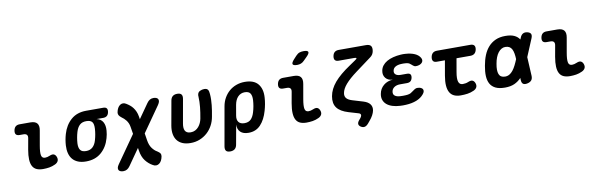

<svg xmlns="http://www.w3.org/2000/svg" viewBox="-58 -1374 6715 2153"><g transform="rotate(-10 3300.0 -297.5)"><path d="M336 -256.2Q322.6 -180.7 329.6 -146.1Q336.6 -111.5 371.3 -111.5Q383.4 -111.5 396.7 -114.5Q410 -117.4 425.6 -124.3Q456.7 -137.7 474.9 -129.6Q493 -121.5 502.1 -97.6Q512.2 -70.6 502.6 -50.1Q493 -29.5 466.7 -17.1Q432.4 -1 398.4 4.5Q364.3 10 327.7 10Q284.3 10 254.4 -3.4Q224.6 -16.7 208.7 -46Q192.8 -75.3 190.5 -121.6Q188.2 -167.8 199.6 -232.9L221.9 -357.6Q227.3 -384.6 216 -398.1Q204.7 -411.6 177.7 -411.6H134.5Q104.7 -411.6 92.7 -426.3Q80.7 -441 85.8 -470.8Q91.2 -500.6 108.1 -515.3Q125 -530 154.8 -530H276Q331 -530 353.1 -503.1Q375.2 -476.3 365.1 -422Z M1013.8 -437.9Q1063.9 -427.4 1085.6 -388.3Q1107.3 -349.2 1102.3 -291Q1100.3 -270 1097 -249Q1093.6 -228 1087.1 -207Q1060.1 -109.5 991.5 -49.8Q922.9 10 817.1 10Q764.2 10 726.2 -5.7Q688.2 -21.4 664.6 -49.6Q641 -77.8 630.9 -118.2Q620.9 -158.6 623.9 -207Q625.9 -238.5 631.3 -270Q636.8 -301.5 646.1 -333Q674.5 -430.8 742.4 -490.4Q810.3 -550 916.1 -550H1108.8Q1137.2 -550 1148.3 -536.3Q1159.4 -522.7 1154.7 -494.3Q1150 -465.9 1133.8 -451.9Q1117.6 -437.9 1089.2 -437.9ZM837.4 -105Q861.5 -105 880.1 -111.9Q898.8 -118.8 912.9 -132Q927.1 -145.1 937.6 -163.9Q948.2 -182.6 955.1 -207Q964.4 -238.5 969.8 -270Q975.3 -301.5 977.3 -333Q980.6 -388.8 962.1 -411.9Q943.7 -435 895.8 -435Q847.9 -435 820.1 -408.4Q792.3 -381.8 778.1 -333Q768.8 -301.5 763.4 -270Q757.9 -238.5 755.9 -207Q753.3 -158.2 771.4 -131.6Q789.5 -105 837.4 -105Z M1286.2 146Q1271 168 1252.4 179Q1233.8 190 1209.1 190Q1191.8 190 1178.1 184.7Q1164.4 179.5 1157.8 168.5Q1151.2 157.5 1154.2 141.4Q1157.3 125.3 1172.5 104L1607.7 -516.3Q1622.9 -538.3 1641 -549.1Q1659.1 -560 1683.8 -560Q1701.1 -560 1714.6 -554.7Q1728.2 -549.5 1734.3 -538.8Q1740.4 -528.2 1737.9 -512.1Q1735.3 -496 1720.4 -474ZM1620.6 36.9Q1646.8 53.8 1654.8 66.9Q1662.7 80 1659.3 101Q1654.2 128.9 1643 148.8Q1631.7 168.7 1616.4 179Q1601.1 189.4 1583.1 189.9Q1565.1 190.3 1546.5 179Q1499.7 153.4 1465.7 109.2Q1431.7 65.1 1420.7 -6.2L1375.1 -284.7Q1371.1 -309.5 1362.6 -328.4Q1354.1 -347.3 1342.6 -361.9Q1331.1 -376.6 1319.1 -387.5Q1307.2 -398.4 1296.6 -405.2Q1272.2 -423.8 1264.4 -438.3Q1256.6 -452.8 1259.3 -471Q1264.4 -498.9 1275.6 -518.8Q1286.9 -538.7 1302.2 -549.2Q1317.5 -559.7 1335.5 -560Q1353.5 -560.3 1372.1 -548.3Q1393 -535.8 1411.8 -520.5Q1430.6 -505.2 1445.4 -485.3Q1460.2 -465.5 1471.4 -440.1Q1482.5 -414.7 1487.8 -381.6L1531.2 -104.2Q1540.2 -47.4 1566.1 -12.9Q1592 21.7 1620.6 36.9Z M1876.5 -494Q1881.9 -527.5 1901.2 -543.7Q1920.5 -560 1954 -560Q1987.5 -560 2000.7 -543.7Q2013.9 -527.5 2008.5 -494L1960.1 -220.5Q1955.8 -196.8 1956.6 -176.3Q1957.4 -155.8 1964.8 -140.6Q1972.2 -125.3 1987.9 -116.7Q2003.5 -108 2028.9 -108Q2058.3 -108 2080.9 -119.8Q2103.6 -131.6 2119.9 -150.9Q2136.3 -170.1 2146.7 -193.6Q2157.1 -217.1 2161.4 -240.5Q2167.7 -275.3 2172.5 -306.5Q2177.3 -337.6 2180.3 -367.9Q2183.3 -398.2 2184.3 -428.8Q2185.4 -459.5 2183.5 -494Q2183.5 -498.4 2183 -501.7Q2182.5 -505.1 2184.2 -509.5Q2188.6 -537.3 2212.7 -548.6Q2236.9 -560 2261 -560Q2278.6 -560 2288.6 -555.1Q2298.6 -550.2 2303.9 -541.7Q2309.1 -533.3 2311.8 -521.1Q2314.5 -508.9 2315.5 -494Q2318.4 -460.5 2317.2 -429.3Q2316 -398.2 2313 -367.5Q2310 -336.9 2304.9 -305.6Q2299.7 -274.3 2293.4 -239.8Q2284.4 -187 2259.8 -141.4Q2235.1 -95.8 2197.8 -62.3Q2160.4 -28.7 2112.4 -9.4Q2064.4 10 2008 10Q1954.9 10 1916.9 -6Q1878.9 -22 1855.9 -51.9Q1832.9 -81.8 1825.6 -124.6Q1818.4 -167.3 1827.4 -219.8Z M2428.4 180Q2394.9 180 2381.7 163.7Q2368.5 147.5 2373.9 114L2452 -328.3Q2461 -380.7 2485.1 -423.2Q2509.2 -465.8 2544.3 -496.2Q2579.5 -526.6 2625 -543.3Q2670.5 -560 2722 -560Q2826 -560 2872.7 -502.7Q2919.3 -445.4 2912.6 -348.3Q2910.3 -311.8 2903.7 -275.1Q2897 -238.5 2886.4 -202Q2858.7 -103.9 2805.1 -47Q2751.5 10 2667.5 10Q2606.9 10 2575.4 -20.1Q2543.8 -50.3 2545.4 -105L2505.9 114Q2500.5 147.5 2481.2 163.7Q2461.9 180 2428.4 180ZM2641 -104.4Q2687.5 -104.4 2714 -130.7Q2740.6 -157 2755.4 -207Q2765.7 -240.8 2771.6 -275.1Q2777.6 -309.5 2779.6 -343Q2782.2 -393 2765 -419.3Q2747.9 -445.6 2701.4 -445.6Q2678.3 -445.6 2658.9 -437.2Q2639.4 -428.8 2624.1 -412.8Q2608.7 -396.8 2598.5 -374.4Q2588.3 -352 2583 -323L2562.8 -207Q2553.9 -158 2574.4 -131.2Q2594.8 -104.4 2641 -104.4Z M3336 -256.2Q3322.6 -180.7 3329.6 -146.1Q3336.6 -111.5 3371.3 -111.5Q3383.4 -111.5 3396.7 -114.5Q3410 -117.4 3425.6 -124.3Q3456.7 -137.7 3474.9 -129.6Q3493 -121.5 3502.1 -97.6Q3512.2 -70.6 3502.6 -50.1Q3493 -29.5 3466.7 -17.1Q3432.4 -1 3398.4 4.5Q3364.3 10 3327.7 10Q3284.3 10 3254.4 -3.4Q3224.6 -16.7 3208.7 -46Q3192.8 -75.3 3190.5 -121.6Q3188.2 -167.8 3199.6 -232.9L3221.9 -357.6Q3227.3 -384.6 3216 -398.1Q3204.7 -411.6 3177.7 -411.6H3134.5Q3104.7 -411.6 3092.7 -426.3Q3080.7 -441 3085.8 -470.8Q3091.2 -500.6 3108.1 -515.3Q3125 -530 3154.8 -530H3276Q3331 -530 3353.1 -503.1Q3375.2 -476.3 3365.1 -422ZM3417.4 -679.1Q3399.8 -660.5 3379.9 -652.8Q3359.9 -645 3336.9 -645Q3291.6 -645 3285.8 -662.3Q3280.1 -679.5 3313.9 -716L3344.2 -748.9Q3365.3 -771.3 3385.6 -778.1Q3405.9 -785 3432.7 -785Q3478.6 -785 3483.8 -767.4Q3489 -749.9 3453.9 -715.5Z M3978.6 -455.1Q3894.2 -392.6 3849.9 -341.3Q3805.5 -290 3797.5 -243Q3790.9 -207.2 3810.1 -184.3Q3829.3 -161.4 3875 -147.7L3995.6 -111.4Q4046.9 -96 4069.4 -66.2Q4091.8 -36.3 4084.1 5.2Q4079.4 29.8 4064.9 57.3Q4050.3 84.8 4024.9 114.6L4003.2 140.5Q3982.9 164.5 3961.7 169.4Q3940.6 174.3 3917.6 159.8Q3894.9 145.3 3894.2 126Q3893.6 106.8 3913.9 83.5L3928.8 65.8Q3935.1 57.8 3938.4 51Q3941.8 44.2 3943.1 38.6Q3945.1 27.7 3939.5 20.3Q3933.9 12.9 3921.4 9.3L3809.7 -23.8Q3719 -50.7 3681.8 -100.7Q3644.6 -150.8 3659 -231.5Q3673.1 -311.8 3735.4 -385.1Q3797.8 -458.4 3914.8 -536.4L3982.7 -582.8Q4003.9 -596.5 4002.9 -603.7Q4001.9 -610.9 3978.4 -610.9H3802Q3772.2 -610.9 3760.2 -625.9Q3748.2 -641 3753.3 -670.8Q3758.7 -700.6 3776.1 -715.3Q3793.5 -730 3823.3 -730H4132.1Q4172.6 -730 4188.1 -710.8Q4203.6 -691.6 4196.5 -651.1Q4193.1 -631.2 4183.1 -614.8Q4173.2 -598.5 4155 -585.7Z M4718.2 -481.4Q4727.4 -465.9 4725.8 -451.1Q4724.1 -436.2 4713.8 -425.2Q4703.5 -414.2 4685.8 -407.2Q4668 -400.3 4644.3 -400.3Q4634.4 -400.3 4627.1 -403.9Q4619.8 -407.5 4613.2 -412.6Q4606.6 -417.7 4600.1 -423.9Q4593.7 -430.1 4584.8 -436Q4577.5 -443.6 4564 -447.5Q4550.6 -451.5 4531.9 -452.8Q4519.2 -453.8 4506.6 -453.8Q4494.1 -453.8 4481.4 -452.8Q4443.5 -450.5 4418.6 -435.7Q4393.7 -420.9 4389.1 -392.9Q4383.5 -366 4402.3 -349.9Q4421 -333.8 4458.2 -333.8H4531.3Q4556.9 -333.8 4567.7 -321.2Q4578.5 -308.5 4573.8 -282.2Q4568.7 -255.9 4553.7 -243.2Q4538.7 -230.6 4512.4 -230.6H4434.2Q4394.1 -230.6 4367.8 -213Q4341.5 -195.5 4336.6 -165Q4331 -134.4 4351.2 -118Q4371.4 -101.5 4411.2 -99.2Q4427.7 -98.2 4444.4 -98.2Q4461 -98.2 4477.5 -99.2Q4500.1 -100.5 4517.2 -105.5Q4534.4 -110.5 4545.9 -120.6Q4555.8 -126.5 4564.3 -133Q4572.8 -139.6 4580.8 -144.9Q4588.8 -150.1 4597.3 -153.7Q4605.8 -157.3 4616.3 -157.3Q4640 -157.3 4655.6 -150.4Q4671.1 -143.4 4677.5 -132.4Q4683.9 -121.4 4680.8 -106.5Q4677.7 -91.7 4663.4 -75.2Q4632.2 -37.2 4579.9 -16.7Q4527.5 3.7 4459.3 7Q4442.8 8 4426 8Q4409.2 8 4393 7Q4343.9 4.7 4305.4 -7.9Q4267 -20.4 4241.7 -42.1Q4216.5 -63.8 4206.1 -94Q4195.7 -124.2 4202.7 -161.9Q4212.7 -219.8 4256.4 -256.6Q4300.1 -293.4 4362.5 -296.3Q4309 -298.9 4281.9 -332.2Q4254.8 -365.6 4263.5 -413.3Q4268.8 -446.2 4288.5 -471.7Q4308.3 -497.2 4339.2 -515Q4370.2 -532.9 4411 -543.4Q4451.8 -554 4499.6 -557Q4512.3 -558 4525.2 -558Q4538.1 -558 4550.1 -557Q4613.4 -553 4656.2 -534.1Q4698.9 -515.2 4718.2 -481.4Z M5287.1 -530Q5316.9 -530 5329.6 -514.7Q5342.3 -499.4 5337.2 -469.6Q5331.8 -439.8 5314.1 -424.1Q5296.3 -408.5 5266.5 -408.5H4883.9Q4854.8 -408.5 4842.8 -423.8Q4830.8 -439.1 4835.5 -468.2Q4840.6 -498.7 4858.3 -514.3Q4876.1 -530 4906.6 -530ZM5192.4 -124.3Q5223.8 -137.4 5241.7 -129.5Q5259.5 -121.5 5268.9 -97.6Q5279 -70.6 5269.4 -49.9Q5259.8 -29.2 5233.5 -17.1Q5197 -0.4 5159.9 4.8Q5122.9 10 5083 10Q5039.3 10 5008.1 -4.4Q4976.9 -18.8 4959.3 -49.5Q4941.8 -80.2 4938.3 -127.5Q4934.9 -174.8 4946.3 -239.9L4997 -530H5129L5081.3 -256.2Q5067.9 -180.7 5079.8 -146.1Q5091.6 -111.5 5126.6 -111.5Q5142.4 -111.5 5158.8 -114.2Q5175.1 -116.8 5192.4 -124.3Z M5902.7 -67.7Q5903.7 -36.3 5889 -18.1Q5874.3 0.2 5842.2 7.3Q5809.8 14.4 5793.2 2.5Q5776.7 -9.3 5775 -40.7L5764.6 -277.3Q5763.3 -317.3 5758 -347.4Q5752.7 -377.6 5741.7 -397.9Q5730.8 -418.2 5712.7 -428.3Q5694.6 -438.5 5667.4 -438.5Q5644.1 -438.5 5623.5 -426.5Q5602.9 -414.5 5586.2 -392.7Q5569.5 -371 5557.4 -339.7Q5545.3 -308.5 5539 -270H5407Q5418 -334 5439.4 -387Q5460.8 -440 5495.1 -478.5Q5529.4 -517 5577.2 -538.5Q5625.1 -560 5689 -560Q5750.8 -560 5789.1 -542.6Q5827.4 -525.1 5848.7 -492.7Q5870 -460.2 5878.4 -413.8Q5886.8 -367.3 5889.8 -309.3ZM5857.1 -509.3Q5869.2 -540.7 5890.1 -552.5Q5911.1 -564.4 5940.5 -557.3Q5970.9 -550.2 5979.4 -531.9Q5987.8 -513.7 5974.6 -482.3L5880.4 -257Q5856.4 -199 5831 -150Q5805.6 -101 5772.5 -65.5Q5739.4 -30 5695.1 -10Q5650.8 10 5588 10Q5521.6 10 5480.7 -10Q5439.9 -30 5419.8 -66.5Q5399.7 -103 5397.3 -154.5Q5395 -206 5407 -270H5539Q5531.7 -232.2 5532.1 -202.6Q5532.4 -173 5540.4 -152.8Q5548.3 -132.5 5565.5 -122Q5582.6 -111.5 5609.6 -111.5Q5636.8 -111.5 5658.9 -124.2Q5680.9 -136.9 5699.4 -160.3Q5718 -183.6 5734.4 -216.3Q5750.8 -249 5766.8 -289Z M6336 -256.2Q6322.6 -180.7 6329.6 -146.1Q6336.6 -111.5 6371.3 -111.5Q6383.4 -111.5 6396.7 -114.5Q6410 -117.4 6425.6 -124.3Q6456.7 -137.7 6474.9 -129.6Q6493 -121.5 6502.1 -97.6Q6512.2 -70.6 6502.6 -50.1Q6493 -29.5 6466.7 -17.1Q6432.4 -1 6398.4 4.5Q6364.3 10 6327.7 10Q6284.3 10 6254.4 -3.4Q6224.6 -16.7 6208.7 -46Q6192.8 -75.3 6190.5 -121.6Q6188.2 -167.8 6199.6 -232.9L6221.9 -357.6Q6227.3 -384.6 6216 -398.1Q6204.7 -411.6 6177.7 -411.6H6134.5Q6104.7 -411.6 6092.7 -426.3Q6080.7 -441 6085.8 -470.8Q6091.2 -500.6 6108.1 -515.3Q6125 -530 6154.8 -530H6276Q6331 -530 6353.1 -503.1Q6375.2 -476.3 6365.1 -422Z"/></g></svg>

Font: Maple Mono
Style: Italic
Weight: 400
Italic angle: -10°
Monospace: yes
Designer: subframe7536
Version: Version 7.300